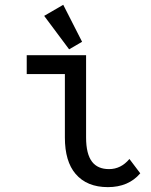

<svg xmlns="http://www.w3.org/2000/svg" viewBox="-20 -766 626 796"><path d="M561.5 -47.4Q512.7 9.8 427.2 9.8Q340.3 9.8 293.5 -44.9Q249 -96.7 249 -195.8V-459H90.8V-537.1H336.9V-195.8Q336.9 -127.4 361.8 -95.2Q385.3 -64.9 432.1 -64.9Q481.4 -64.9 516.6 -106.9ZM242.2 -746.1 320.3 -592.8 266.6 -561.5 163.1 -700.2Z"/></svg>

Font: Consola Mono
Style: Book
Weight: 400
Monospace: yes
Designer: Wojciech Kalinowski "wmk69" (wmk69@o2.pl)
Foundry: Wojciech Kalinowski "wmk69" (wmk69@o2.pl)
Version: Version 2.1.0